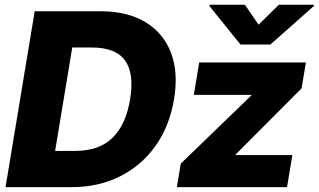

<svg xmlns="http://www.w3.org/2000/svg" viewBox="-20 -774 1319 794"><path d="M275.4 0H2.9L123.5 -727.5H395.5Q506.3 -727.5 580.8 -682.9Q655.3 -638.2 686.8 -556.4Q718.3 -474.6 699.7 -363.8Q681.2 -252.4 623.3 -170.9Q565.4 -89.4 476.3 -44.7Q387.2 0 275.4 0ZM208 -149.9H291Q389.6 -149.9 445.1 -203.9Q500.5 -257.8 518.1 -363.8Q535.6 -470.2 497.1 -523.9Q458.5 -577.6 359.4 -577.6H278.8ZM711.4 0 727.5 -97.2 1020 -379.9 1020.5 -381.8H781.7L803.7 -515.6H1245.1L1227.1 -408.7L954.1 -134.8L953.6 -132.8H1189L1167 0ZM992.7 -754.4 1049.3 -671.9 1133.3 -754.4H1278.8L1277.8 -749L1098.1 -589.8H974.6L846.2 -749L847.2 -754.4Z"/></svg>

Font: Inter Display Extra Bold
Style: Italic
Weight: 800
Italic angle: -9.39999°
Designer: Rasmus Andersson
Foundry: rsms
Version: Version 4.000;git-4fc901f